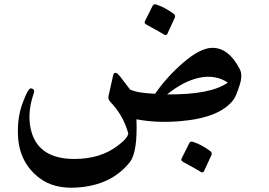

<svg xmlns="http://www.w3.org/2000/svg" viewBox="-20 -631 1252 895"><path d="M967 -408Q1045 -410 1097 -310Q1113 -281 1096 -231Q1081 -184 1069 -167Q1005 -81 818 -66Q709 -57 616 -75Q622 78 585 125Q500 232 342 243Q232 251 164 199Q71 128 64 5Q59 -90 91 -165Q98 -183 104 -195Q110 -207 114 -212Q121 -223 132 -217Q144 -211 136 -192Q103 -94 128 -12Q166 110 327 110Q448 110 529 48Q574 15 578 -9Q555 -92 498 -152Q481 -169 486 -184L507 -278Q514 -308 541 -273L586 -214Q620 -197 703 -194Q756 -271 834 -339Q912 -406 967 -408ZM1042 -246Q985 -284 911 -269Q837 -254 759 -191Q962 -189 1042 -246ZM692 -605Q696 -613 708 -610Q730 -603 750 -592Q770 -581 789 -567Q799 -559 795 -549L760 -473Q755 -463 743 -471Q731 -479 663 -516Q650 -523 656 -533ZM863 35Q867 27 879 30Q901 37 921 48Q941 59 960 73Q970 81 966 91L931 167Q926 177 914 169Q902 161 834 124Q821 117 827 107Z"/></svg>

Font: Amiri
Style: Bold Italic
Weight: 700
Italic angle: 10°
Designer: Khaled Hosny
Version: Version 0.113